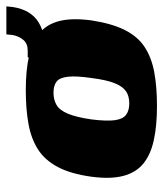

<svg xmlns="http://www.w3.org/2000/svg" viewBox="25 -531 513 603"><g transform="rotate(-90 281.5 -229.5)"><path d="M250 7Q188 7 142.5 -3Q97 -13 69 -36Q41 -59 30.5 -99Q20 -139 28 -199Q37 -264 58.5 -304.5Q80 -345 113.5 -366.5Q147 -388 193.5 -396.5Q240 -405 300 -405Q362 -405 406.5 -395Q451 -385 479 -362Q507 -339 517 -299.5Q527 -260 519 -199Q509 -134 488.5 -93.5Q468 -53 435 -31.5Q402 -10 356 -1.5Q310 7 250 7ZM258 -80Q281 -80 296 -90Q311 -100 321.5 -125.5Q332 -151 338 -199Q345 -247 342 -273Q339 -299 326.5 -308.5Q314 -318 292 -318Q270 -318 253.5 -308.5Q237 -299 226 -273Q215 -247 208 -199Q202 -151 205.5 -125.5Q209 -100 222.5 -90Q236 -80 258 -80ZM396 -341 403 -399H424Q446 -399 457.5 -412.5Q469 -426 473 -446L475 -466H563L561 -446Q552 -388 511.5 -364Q471 -340 396 -341Z"/></g></svg>

Font: Genos ExtraBold
Style: Italic
Weight: 800
Italic angle: -8°
Version: Version 1.010